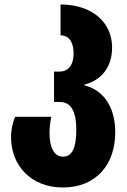

<svg xmlns="http://www.w3.org/2000/svg" viewBox="-20 -583 566 853"><path d="M259 250C407 250 492 148 492 5C492 -117 432 -185 355 -204V-207C432 -227 478 -286 478 -372C478 -485 388 -563 249 -563V-426C290 -426 307 -390 307 -346C307 -301 289 -265 244 -265H220V-130H246C294 -130 319 -90 319 -7C319 73 301 113 260 113C219 113 200 69 200 8C200 -16 203 -41 208 -64H47C35 -35 29 -5 29 26C29 155 121 250 259 250Z"/></svg>

Font: Noto Sans Georgian Condensed Black
Style: Regular
Weight: 900
Width: 3
Designer: Monotype Design Team, Akaki Razmadze
Foundry: Google LLC
Version: Version 2.005